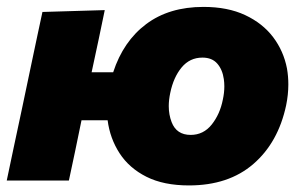

<svg xmlns="http://www.w3.org/2000/svg" viewBox="-27 -536 901 570"><path d="M-7 0Q4 -52.5 14.5 -102Q25 -151.5 38.5 -214.5L49 -264.5Q60 -317 68.5 -357.2Q77 -397.5 84.2 -431.5Q91.5 -465.5 99 -500.5L284 -506Q275 -462 266 -419.5Q257 -377 245 -321.5H309Q339 -413.5 407 -464.5Q475 -515.5 577 -515.5Q649 -515.5 700.8 -491.2Q752.5 -467 783.8 -425.8Q815 -384.5 825 -332.5Q829 -309.5 829 -285.5Q829 -255 822.5 -223.5Q799 -113 725.2 -49.2Q651.5 14.5 534 14.5Q459 14.5 407.8 -11.2Q356.5 -37 328 -81Q299.5 -125 292.5 -179H215Q204.5 -129 196 -87Q187 -45 177.5 0ZM539 -135.5Q577 -135.5 601.5 -166.2Q626 -197 634.5 -240Q639 -260.5 639 -279.5Q639 -290.5 637.5 -301Q633.5 -329.5 618 -347.2Q602.5 -365 574 -365Q536.5 -365 512.2 -335.8Q488 -306.5 478.5 -260.5Q474 -239.5 474 -221Q474 -195.5 482.5 -173.5Q497 -135.5 539 -135.5Z"/></svg>

Font: Heraclito ExtraBold
Style: Italic
Weight: 800
Italic angle: -12°
Designer: Kostas Bartsokas (font) & Cristiano Sobral (main changes)
Foundry: Kostas Bartsokas (font) & Cristiano Sobral (main changes)
Version: Version 1.00;July 8, 2020;FontCreator 13.0.0.2655 64-bit